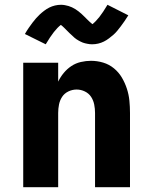

<svg xmlns="http://www.w3.org/2000/svg" viewBox="-20 -782 640 802"><path d="M77 0V-520H223V-441Q232 -460 246 -477Q260 -494 278 -506Q296 -518 317.5 -523Q339 -528 360 -528Q386 -528 411 -520.5Q436 -513 456 -496.5Q476 -480 489 -458Q502 -436 510 -411.5Q518 -387 520.5 -361.5Q523 -336 523 -310V0H377V-310Q377 -328 373.5 -345.5Q370 -363 360.5 -377.5Q351 -392 334.5 -400Q318 -408 300 -408Q282 -408 265.5 -400Q249 -392 239.5 -377.5Q230 -363 226.5 -345.5Q223 -328 223 -310V0ZM365 -597Q360 -597 355 -597.5Q350 -598 345.5 -599Q341 -600 336 -601Q331 -602 326 -604Q321 -606 317 -608Q313 -610 308.5 -612.5Q304 -615 299.5 -618Q295 -621 291 -624.5Q287 -628 283.5 -631.5Q280 -635 276.5 -638Q273 -641 270.5 -643.5Q268 -646 263.5 -650.5Q259 -655 255 -659Q251 -663 247.5 -666.5Q244 -670 240.5 -673Q237 -676 234 -678Q220 -667 205 -648Q190 -629 171 -597L84 -640Q92 -654 100 -665.5Q108 -677 115.5 -687Q123 -697 130.5 -705.5Q138 -714 146 -721.5Q154 -729 164.5 -737Q175 -745 186 -750.5Q197 -756 209.5 -759Q222 -762 235 -762Q243 -762 251 -760.5Q259 -759 266 -757Q273 -755 280.5 -751.5Q288 -748 294.5 -744Q301 -740 308 -734.5Q315 -729 321 -723.5Q327 -718 332 -713Q337 -708 343.5 -701.5Q350 -695 355 -690.5Q360 -686 366 -681Q380 -692 395 -711Q410 -730 429 -762L516 -718Q508 -705 500 -693.5Q492 -682 484.5 -672Q477 -662 469.5 -653Q462 -644 454 -637Q446 -630 435.5 -622Q425 -614 414 -608.5Q403 -603 390.5 -600Q378 -597 365 -597Z"/></svg>

Font: Iosevka SS04 Heavy Extended
Style: Regular
Weight: 900
Width: 7
Monospace: yes
Designer: Belleve Invis
Foundry: Belleve Invis
Version: Version 19.0.0; ttfautohint (v1.8.4)